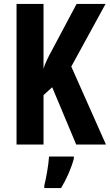

<svg xmlns="http://www.w3.org/2000/svg" viewBox="-20 -734 558 975"><path d="M518 0 342 -396 516 -714H369L245 -481C223 -441 208 -410 201 -385V-714H64V0H201V-251L245 -291L367 0ZM355 72V61H229C227 101 214 173 205 208V221H290C317 177 341 123 355 72Z"/></svg>

Font: Noto Sans Devanagari ExtraCondensed
Style: Bold
Weight: 700
Width: 2
Designer: Jelle Bosma - Monotype Design Team
Foundry: Monotype Imaging Inc.
Version: Version 2.004